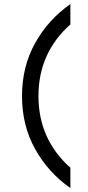

<svg xmlns="http://www.w3.org/2000/svg" viewBox="-20 -868 438 958"><path d="M331.1 -31.2V70.3Q220.2 -7.3 155 -124.8Q89.8 -242.2 89.8 -388.7Q89.8 -535.2 155 -652.6Q220.2 -770 331.1 -847.7V-746.1Q171.9 -604.5 171.9 -388.7Q171.9 -172.9 331.1 -31.2Z"/></svg>

Font: Voltaire
Style: Regular
Weight: 400
Designer: Yvonne Schttler
Foundry: Yvonne Schttler
Version: Version 1.003